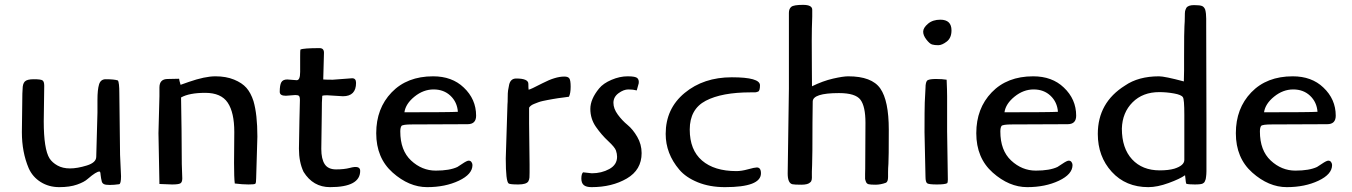

<svg xmlns="http://www.w3.org/2000/svg" viewBox="-20 -758 5561 790"><path d="M376 -113 381 -295V-347Q381 -389 387.5 -410.5Q394 -432 415 -432Q450 -432 465 -427Q471 -419 471 -374L474 -121L478 -33Q478 -1 470 0Q449 3 431.5 3Q414 3 407.5 -0.5Q401 -4 399 -10.5Q397 -17 396 -24Q395 -31 394 -38Q393 -54 389 -52Q377 -53 341 -22Q327 -9 297 1.5Q267 12 224 12Q181 12 147.5 -9Q114 -30 98 -66Q70 -132 70 -214L72 -373L73 -391Q73 -413 82 -422.5Q91 -432 119 -432Q147 -432 154.5 -427.5Q162 -423 162 -405L160 -259Q160 -144 184 -106Q195 -89 216.5 -77Q238 -65 268 -65Q298 -65 337 -77Q376 -89 376 -113Z M670 -433 717 -434Q717 -429 723 -409Q729 -411 757 -421Q823 -444 866.5 -444Q910 -444 943 -430.5Q976 -417 994 -396.5Q1012 -376 1023 -342Q1039 -287 1039 -196Q1039 -196 1034 -25Q1034 -5 1030.5 -2Q1027 1 1002.5 1Q978 1 946 -3Q943 -27 943 -87L944 -215Q944 -295 917 -335.5Q890 -376 824.5 -376Q759 -376 725 -357L727 -223Q728 -133 728 -83L730 -24Q730 -8 722 -3.5Q714 1 688 1L636 -1L632 -210L636 -362V-398Q636 -433 670 -433Z M1304 -289 1302 -145Q1302 -104 1316 -82.5Q1330 -61 1363 -61Q1396 -61 1419 -67Q1462 -79 1462 -55Q1462 12 1338 12Q1268 12 1229 -51Q1210 -91 1210 -146L1212 -262L1214 -346Q1214 -360 1210 -363.5Q1206 -367 1195 -367L1156 -364Q1131 -364 1131 -380Q1131 -408 1137.5 -419.5Q1144 -431 1162 -431L1201 -428Q1215 -428 1215 -462Q1215 -466 1215 -467V-524Q1215 -550 1216 -554Q1228 -560 1295 -560Q1313 -560 1313 -541L1310 -431Q1322 -430 1349 -430L1429 -436Q1445 -436 1445 -417Q1445 -362 1391 -362L1326 -366Q1310 -366 1306 -364Q1304 -346 1304 -289Z M1904 -247Q1904 -247 1675 -246Q1638 -246 1632 -240Q1627 -233 1627 -217Q1627 -139 1671.5 -97.5Q1716 -56 1773 -56Q1830 -56 1862 -71Q1863 -71 1882 -84Q1901 -97 1908.5 -97Q1916 -97 1920 -91Q1924 -85 1924 -79Q1924 -41 1868 -14.5Q1812 12 1737.5 12Q1663 12 1595.5 -48Q1528 -108 1528 -210Q1528 -312 1591.5 -378Q1655 -444 1762 -444Q1840 -444 1888 -398Q1939 -350 1939 -282Q1939 -247 1904 -247ZM1644 -296Q1834 -296 1864 -298Q1861 -338 1833.5 -364Q1806 -390 1764 -390Q1722 -390 1685.5 -360.5Q1649 -331 1644 -296Z M2061 -106 2068 -328Q2069 -336 2069 -356Q2069 -376 2070.5 -386Q2072 -396 2075 -410Q2081 -435 2104 -435Q2154 -435 2154 -413Q2154 -396 2155 -389Q2161 -389 2213 -416Q2265 -443 2302 -443Q2317 -443 2322.5 -435.5Q2328 -428 2328 -401Q2328 -374 2321 -360Q2315 -359 2299.5 -357Q2284 -355 2276.5 -354Q2269 -353 2255 -350.5Q2241 -348 2233 -346.5Q2225 -345 2213.5 -342.5Q2202 -340 2194.5 -337Q2187 -334 2179 -331Q2163 -325 2157 -315V-250L2159 -80V-65Q2159 -61 2159 -48.5Q2159 -36 2158.5 -28Q2158 -20 2154 -12Q2146 1 2112.5 1Q2079 1 2073 -3Q2061 -11 2061 -106Z M2379 -49 2415 -45Q2455 -45 2487 -62.5Q2519 -80 2519 -113Q2519 -125 2514.5 -138.5Q2510 -152 2482.5 -177.5Q2455 -203 2432 -236Q2409 -269 2409 -310Q2409 -350 2445 -394Q2462 -415 2496 -429.5Q2530 -444 2562.5 -444Q2595 -444 2602.5 -436.5Q2610 -429 2608 -415L2600 -386Q2585 -390 2565.5 -390Q2546 -390 2525 -374.5Q2504 -359 2504 -335Q2504 -311 2522 -286.5Q2540 -262 2562 -244Q2584 -226 2602 -195Q2620 -164 2620 -128Q2620 -59 2559 -23.5Q2498 12 2414 12Q2392 12 2382 3.5Q2372 -5 2372 -23.5Q2372 -42 2379 -49Z M3094 -69Q3111 -69 3111 -45Q3111 12 2963 12Q2900 12 2851 -8Q2802 -28 2775 -60Q2719 -126 2719 -207Q2719 -311 2797 -375.5Q2875 -440 2991 -440Q3107 -440 3107 -407Q3107 -384 3099 -381Q3091 -378 3087 -378H3069Q2950 -378 2884 -343.5Q2818 -309 2818 -225Q2818 -141 2868.5 -97.5Q2919 -54 3010 -54Q3031 -54 3058 -61.5Q3085 -69 3094 -69Z M3221 -44 3226 -393V-705Q3226 -722 3236 -730Q3246 -738 3284 -738Q3322 -738 3322 -718V-690Q3320 -640 3320 -591Q3320 -542 3320.5 -477.5Q3321 -413 3321 -403Q3366 -425 3407.5 -434.5Q3449 -444 3470 -444Q3567 -444 3602 -394Q3637 -344 3637 -224Q3637 -104 3635.5 -84.5Q3634 -65 3634 -50V-30Q3634 -10 3625 -6Q3603 2 3582.5 2Q3562 2 3554 0Q3546 -2 3543 -10Q3540 -18 3539.5 -22Q3539 -26 3539.5 -42Q3540 -58 3540 -64L3541 -253Q3541 -320 3520.5 -347.5Q3500 -375 3432 -375Q3324 -375 3324 -340L3323 -254Q3323 -112 3321.5 -79Q3320 -46 3320.5 -36.5Q3321 -27 3320 -19.5Q3319 -12 3314 -8Q3305 2 3277 2Q3249 2 3240 0Q3221 -5 3221 -44Z M3849 -677Q3895 -677 3895 -633Q3895 -602 3875.5 -587Q3856 -572 3840.5 -572Q3825 -572 3815 -575Q3805 -578 3791.5 -595.5Q3778 -613 3778.5 -628.5Q3779 -644 3798.5 -660.5Q3818 -677 3849 -677ZM3877 -217 3880 -19Q3880 -7 3877 -4Q3867 1 3835 1Q3803 1 3795.5 -3.5Q3788 -8 3788 -31L3784 -214Q3784 -310 3785 -336L3788 -395Q3788 -423 3797 -428Q3806 -433 3831.5 -433Q3857 -433 3875 -430Q3877 -386 3877 -361Z M4373 -247Q4373 -247 4144 -246Q4107 -246 4101 -240Q4096 -233 4096 -217Q4096 -139 4140.5 -97.5Q4185 -56 4242 -56Q4299 -56 4331 -71Q4332 -71 4351 -84Q4370 -97 4377.5 -97Q4385 -97 4389 -91Q4393 -85 4393 -79Q4393 -41 4337 -14.5Q4281 12 4206.5 12Q4132 12 4064.5 -48Q3997 -108 3997 -210Q3997 -312 4060.5 -378Q4124 -444 4231 -444Q4309 -444 4357 -398Q4408 -350 4408 -282Q4408 -247 4373 -247ZM4113 -296Q4303 -296 4333 -298Q4330 -338 4302.5 -364Q4275 -390 4233 -390Q4191 -390 4154.5 -360.5Q4118 -331 4113 -296Z M4943 -655 4944 -256V-53Q4944 -44 4943.5 -41Q4943 -38 4942.5 -31Q4942 -24 4941 -21Q4937 -9 4934.5 -7Q4932 -5 4929 -3Q4922 1 4896 1Q4870 1 4861 -2Q4859 -7 4858 -20Q4857 -33 4856 -37Q4835 -22 4788.5 -5Q4742 12 4705 12Q4612 12 4554.5 -51Q4497 -114 4497 -207Q4497 -336 4609 -406Q4664 -444 4749 -444Q4772 -444 4851 -423L4852 -467V-520Q4852 -632 4853.5 -651Q4855 -670 4855 -688Q4855 -706 4856 -711.5Q4857 -717 4861 -725Q4868 -737 4893 -737Q4918 -737 4926.5 -733Q4935 -729 4939 -718Q4943 -703 4943 -681ZM4596 -229Q4596 -148 4638 -102.5Q4680 -57 4752 -57Q4788 -57 4812 -64Q4853 -77 4853 -100V-285Q4853 -351 4847 -358Q4841 -368 4810.5 -373.5Q4780 -379 4750 -379Q4682 -379 4640 -337Q4598 -295 4596 -229Z M5441 -247Q5441 -247 5212 -246Q5175 -246 5169 -240Q5164 -233 5164 -217Q5164 -139 5208.5 -97.5Q5253 -56 5310 -56Q5367 -56 5399 -71Q5400 -71 5419 -84Q5438 -97 5445.5 -97Q5453 -97 5457 -91Q5461 -85 5461 -79Q5461 -41 5405 -14.5Q5349 12 5274.5 12Q5200 12 5132.5 -48Q5065 -108 5065 -210Q5065 -312 5128.5 -378Q5192 -444 5299 -444Q5377 -444 5425 -398Q5476 -350 5476 -282Q5476 -247 5441 -247ZM5181 -296Q5371 -296 5401 -298Q5398 -338 5370.5 -364Q5343 -390 5301 -390Q5259 -390 5222.5 -360.5Q5186 -331 5181 -296Z"/></svg>

Font: Cagliostro
Style: Regular
Weight: 400
Designer: Matthew Desmond
Foundry: Matthew Desmond
Version: Version